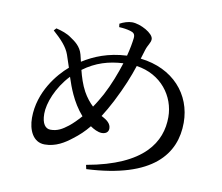

<svg xmlns="http://www.w3.org/2000/svg" viewBox="-85 -878 1171 1013"><g transform="rotate(10 500.0 -371.5)"><path d="M486 -171C507 -171 522 -181 522 -201C522 -227 500 -243 478 -255L470 -259C487 -286 504 -315 521 -348C563 -430 588 -493 607 -551C740 -532 818 -426 818 -314C818 -182 739 -45 434 9L439 31C795 14 903 -133 903 -299C903 -451 797 -573 621 -593L636 -642C645 -671 660 -684 660 -704C660 -735 588 -774 543 -774C523 -774 498 -766 478 -755L480 -737C503 -736 523 -733 540 -728C557 -723 568 -717 566 -694C563 -668 557 -634 547 -596C447 -591 373 -560 313 -522L304 -559C293 -602 260 -624 236 -640C216 -655 185 -666 155 -673L143 -660C188 -620 220 -586 234 -546L256 -480C200 -432 110 -326 110 -186C110 -122 137 -59 200 -59C259 -59 305 -88 344 -119C372 -140 399 -165 424 -196C441 -184 466 -171 486 -171ZM535 -553C517 -496 493 -433 462 -374C448 -349 433 -323 417 -300C398 -318 379 -341 363 -370C344 -405 332 -444 323 -480C389 -529 458 -549 535 -553ZM371 -240C350 -216 329 -195 310 -180C279 -156 254 -141 217 -141C190 -141 170 -164 170 -219C170 -275 203 -363 270 -434C280 -403 291 -373 304 -345C320 -310 342 -273 371 -240Z"/></g></svg>

Font: Source Han Serif CN Medium
Style: Regular
Weight: 500
Designer: Ryoko NISHIZUKA 西塚涼子 (kana & ideographs); Frank Grießhammer (Latin, Greek & Cyrillic); Wenlong ZHANG 张文龙 (bopomofo); San
Foundry: Adobe
Version: Version 2.002;hotconv 1.1.0;makeotfexe 2.6.0